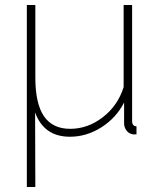

<svg xmlns="http://www.w3.org/2000/svg" viewBox="-20 -540 647 772"><path d="M87.9 -520H122.1V-228Q122.1 -123.5 156.7 -72.8Q191.4 -22 262.2 -22Q333 -22 393.6 -68.8Q454.1 -115.7 477.1 -189.9V-520H511.2V-54.2Q511.2 -32.2 528.8 -32.2V0Q515.6 1.5 509.8 -1Q496.6 -3.9 487.8 -16.4Q479 -28.8 479 -43.9V-127.9Q447.3 -65.9 387.7 -28.1Q328.1 9.8 261.2 9.8Q156.7 9.8 121.1 -87.9L122.1 211.9H87.9Z"/></svg>

Font: Rawline ExtraLight
Style: Regular
Weight: 275
Designer: Matt McInerney, Pablo Impallari, Rodrigo Fuenzalida
Foundry: Matt McInerney, Pablo Impallari, Rodrigo Fuenzalida
Version: Version 4.020;PS 004.020;hotconv 1.0.88;makeotf.lib2.5.64775